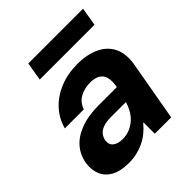

<svg xmlns="http://www.w3.org/2000/svg" viewBox="-191 -802 937 937"><g transform="rotate(-45 277.0 -333.5)"><path d="M161 12Q103 12 68 -7.5Q33 -27 19.5 -60Q6 -93 11 -133Q18 -181 47.5 -216.5Q77 -252 129.5 -272Q182 -292 255 -292H380Q387 -329 380.5 -353Q374 -377 354.5 -388.5Q335 -400 302 -400Q264 -400 233 -383Q202 -366 189 -329H58Q73 -384 110.5 -424Q148 -464 202.5 -486Q257 -508 322 -508Q393 -508 441 -484Q489 -460 509 -415Q529 -370 517 -305L463 0H350V-77H347Q329 -55 308.5 -38.5Q288 -22 264.5 -11Q241 0 215 6Q189 12 161 12ZM221 -92Q248 -92 270.5 -101.5Q293 -111 311 -127Q329 -143 341 -164.5Q353 -186 360 -209H256Q225 -209 203.5 -201.5Q182 -194 170.5 -179.5Q159 -165 156 -147Q153 -120 171 -106Q189 -92 221 -92ZM140 -584 156 -679H534L518 -584Z"/></g></svg>

Font: DM Sans 36pt
Style: Bold Italic
Weight: 700
Italic angle: -10°
Designer: Colophon Foundry, Jonny Pinhorn
Foundry: Colophon Foundry
Version: Version 4.004;gftools[0.9.30]